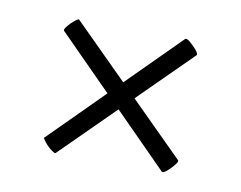

<svg xmlns="http://www.w3.org/2000/svg" viewBox="-43 -374 464 369"><g transform="rotate(10 189.0 -189.5)"><path d="M85 -60Q84 -58 76.5 -63.5Q69 -69 63 -76.5Q57 -84 58 -85L292 -319Q295 -321 302 -315Q309 -309 315 -302Q321 -295 319 -292ZM60 -294Q58 -296 63.5 -303Q69 -310 76.5 -316Q84 -322 85 -320L319 -87Q321 -85 315 -77.5Q309 -70 302 -64Q295 -58 292 -60Z"/></g></svg>

Font: Cormorant Garamond Light Light
Style: Regular
Weight: 300
Version: Version 4.001